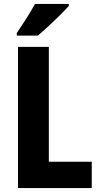

<svg xmlns="http://www.w3.org/2000/svg" viewBox="-20 -951 505 971"><path d="M71 0V-714H227V-133H444V0ZM328 -921Q312 -903 284.5 -875.5Q257 -848 226.5 -820Q196 -792 172 -771H65V-784Q90 -821 114.5 -859.5Q139 -898 157 -931H328Z"/></svg>

Font: Noto Sans Telugu Condensed ExtraBold
Style: Regular
Weight: 800
Width: 3
Designer: Jelle Bosma - Monotype Design Team
Foundry: Monotype Imaging Inc.
Version: Version 2.005; ttfautohint (v1.8.4.7-5d5b)